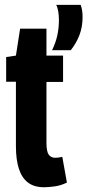

<svg xmlns="http://www.w3.org/2000/svg" viewBox="-20 -778 368 808"><path d="M164.8 10Q123.6 10 97.6 -9.9Q71.6 -29.7 59.3 -68.3Q47 -106.8 47 -162.6V-434H5.9V-538L47 -544L64.6 -657.3H175.5V-544H245.4V-433.3H175.5V-178Q175.5 -140.7 184.9 -127.4Q194.3 -114 212.4 -114Q218.9 -114 226.8 -115Q234.7 -116 242.2 -117.9L261.6 -9.6Q236 2.8 210 6.4Q183.9 10 164.8 10ZM199.1 -566.7Q214.8 -598.8 221.4 -630.1Q228 -661.5 228 -693.1Q228 -712 225.2 -729.5Q222.4 -747 216.5 -757.5H319.5Q324 -744.9 325.8 -732.2Q327.5 -719.4 327.5 -706.5Q327.5 -664.7 314.2 -630.1Q300.8 -595.4 277.7 -566.7Z"/></svg>

Font: Georama ExtraCondensed Thin
Style: Regular
Weight: 100
Width: 2
Designer: Jean-Baptiste Levee
Foundry: Production Type
Version: Version 1.001